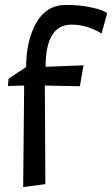

<svg xmlns="http://www.w3.org/2000/svg" viewBox="-20 -754 455 779"><path d="M74 5 78 -407 12 -405 15 -435 86 -482Q86 -588 127 -661Q168 -734 248 -734Q298 -734 339.5 -726Q381 -718 398 -710L415 -701L392 -618Q333 -654 270 -654Q165 -654 165 -483L319 -489L304 -404L162 -407L164 -7Z"/></svg>

Font: Fresca
Style: Regular
Weight: 400
Designer: Iván Moreno
Foundry: Fontstage
Version: Version 1.001